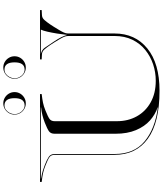

<svg xmlns="http://www.w3.org/2000/svg" viewBox="67 -1026 973 1147"><g transform="rotate(-90 553.5 -452.5)"><path d="M656.5 -852.1Q656.5 -870.6 665.6 -885.8Q674.7 -901.1 690 -910.2Q705.2 -919.3 723.7 -919.3Q742.2 -919.3 757.4 -910.2Q772.7 -901.1 781.8 -885.8Q790.9 -870.6 790.9 -852.1Q790.9 -833.6 781.8 -818.4Q772.7 -803.1 757.4 -794Q742.2 -784.9 723.7 -784.9Q705.2 -784.9 690 -794Q674.7 -803.1 665.6 -818.4Q656.5 -833.6 656.5 -852.1ZM659.3 -852.1Q659.3 -835.9 666.7 -822.1Q674.1 -808.4 686 -800.2Q697.9 -791.9 711.1 -791.9Q754.5 -791.9 754.5 -852.1Q754.5 -912.3 711.1 -912.3Q696.8 -912.3 685.1 -903.5Q673.3 -894.7 666.3 -880.8Q659.3 -866.9 659.3 -852.1ZM442.5 -852.1Q442.5 -870.6 451.6 -885.8Q460.7 -901.1 476 -910.2Q491.2 -919.3 509.7 -919.3Q528.2 -919.3 543.4 -910.2Q558.7 -901.1 567.8 -885.8Q576.9 -870.6 576.9 -852.1Q576.9 -833.6 567.8 -818.4Q558.7 -803.1 543.4 -794Q528.2 -784.9 509.7 -784.9Q491.2 -784.9 476 -794Q460.7 -803.1 451.6 -818.4Q442.5 -833.6 442.5 -852.1ZM445.3 -852.1Q445.3 -835.9 452.7 -822.1Q460.1 -808.4 472 -800.2Q483.9 -791.9 497.1 -791.9Q540.5 -791.9 540.5 -852.1Q540.5 -912.3 497.1 -912.3Q482.8 -912.3 471.1 -903.5Q459.3 -894.7 452.3 -880.8Q445.3 -866.9 445.3 -852.1ZM1037.5 -688.5Q1020 -688 1007.5 -673.8Q995 -659.5 981 -639Q975.5 -631 966 -615.8Q956.5 -600.5 947 -584.5Q937.5 -568.5 932.5 -557Q927 -545 927 -532.5V-255Q927 -131.5 837.5 -58.8Q748 14 584.5 14Q395 14 298.5 -55.8Q202 -125.5 202 -255V-612.5Q202 -633 188.8 -643Q175.5 -653 138 -667.5Q113.5 -677.5 92 -682Q70.5 -686.5 40 -690V-700H565V-690Q534.5 -686.5 513 -682Q491.5 -677.5 467 -667.5Q429.5 -652.5 416.2 -642.8Q403 -633 403 -612.5V-240Q403 -174 432.2 -121.5Q461.5 -69 515.8 -38.8Q570 -8.5 644.5 -8.5Q695 -8.5 742.5 -24.2Q790 -40 828.5 -71Q867 -102 889.5 -148.2Q912 -194.5 912 -255V-532.5Q912 -545 906.5 -557Q901.5 -568.5 892 -584.5Q882.5 -600.5 873 -615.8Q863.5 -631 858 -639Q844 -659.5 831.5 -673.8Q819 -688 801.5 -688.5L772 -690V-700H1067V-690ZM918.5 -537.5Q921.5 -566 926.5 -597.2Q931.5 -628.5 937.5 -654.8Q943.5 -681 950 -695H804.5Q829.5 -689.5 842 -671Q854.5 -652.5 878.5 -617Q895 -592.5 904.8 -572.8Q914.5 -553 918.5 -537.5ZM60 -693.5Q91 -688.5 108.8 -682.8Q126.5 -677 141 -671.5Q173.5 -659 190.2 -647.5Q207 -636 207 -612.5V-254Q207 -138 282.8 -75Q358.5 -12 485 4V2.5Q443 -11.5 407.2 -43.2Q371.5 -75 349.8 -126.5Q328 -178 328 -249.5V-612.5Q328 -636 342.8 -646.5Q357.5 -657 394.5 -671.5Q416.5 -680 437.2 -685.2Q458 -690.5 485 -693.5V-695H60Z"/></g></svg>

Font: Engraving Unshaded CC
Style: Bold
Weight: 700
Designer: indestructible type*
Foundry: Cowboy Collective
Version: Version 1.000